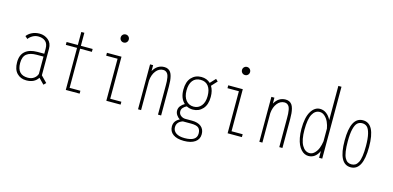

<svg xmlns="http://www.w3.org/2000/svg" viewBox="-85 -1332 4220 2064"><g transform="rotate(15 2025.0 -299.5)"><path d="M406 8 346 -53Q305.5 11 215 11Q150.5 11 110.2 -30.8Q70 -72.5 70 -153Q70 -234.5 117.8 -275.2Q165.5 -316 253 -316H329V-373Q329 -428.5 298.8 -453.8Q268.5 -479 220 -479Q186.5 -479 157 -462Q127.5 -445 112 -422L84 -447Q104.5 -475 141.8 -493.5Q179 -512 226 -512Q281 -512 322.5 -478.2Q364 -444.5 364 -381V-85L431 -17ZM224 -21Q264 -21 291.8 -41.2Q319.5 -61.5 329 -91.5V-284H254Q180.5 -284 142.2 -254Q104 -224 104 -153Q104 -21 224 -21Z M687 -32H807V0H653V-468H528V-500H653V-645H687V-500H818V-468H687Z M1154 -666Q1141 -653 1122 -653Q1103 -653 1090 -666Q1077 -679 1077 -698Q1077 -717 1090 -730Q1103 -743 1122 -743Q1141 -743 1154 -730Q1167 -717 1167 -698Q1167 -679 1154 -666ZM1139 -32H1263V0H1104V-468H977V-500H1139Z M1457 0V-500H1491V-434.5Q1535 -512 1614 -512Q1638.5 -512 1656.2 -502.8Q1674 -493.5 1685 -477.5Q1696 -461.5 1702.5 -436.5Q1709 -411.5 1711.5 -384.5Q1714 -357.5 1714 -322V0H1679V-321Q1679 -350.5 1678 -370.5Q1677 -390.5 1673 -412.8Q1669 -435 1661.8 -448.2Q1654.5 -461.5 1641.5 -470.2Q1628.5 -479 1610 -479Q1562.5 -479 1529.8 -437Q1497 -395 1491 -328.5V0Z M2049 -32Q2115.5 -32 2151.8 -2Q2188 28 2188 82Q2188 138.5 2143.2 169.8Q2098.5 201 2020 201Q1941.5 201 1898.8 169.8Q1856 138.5 1856 83Q1856 19.5 1919 -10.5Q1897 -24 1881.5 -46.8Q1866 -69.5 1866 -96Q1866 -125 1884.2 -147.8Q1902.5 -170.5 1928.5 -184.5Q1873 -233.5 1873 -331Q1873 -419 1916 -465.5Q1959 -512 2026 -512Q2087.5 -512 2127.5 -473.5L2183 -533L2207 -510L2149 -447Q2178 -400.5 2178 -331Q2178 -243 2134.5 -196Q2091 -149 2026 -149Q1987.5 -149 1955.5 -166Q1932 -155 1916.5 -137.5Q1901 -120 1901 -98Q1901 -67 1924.2 -49.5Q1947.5 -32 1975 -32ZM2026 -182Q2078.5 -182 2110.8 -221.8Q2143 -261.5 2143 -331Q2143 -401.5 2112.8 -440.8Q2082.5 -480 2026 -480Q1969 -480 1938.5 -440.8Q1908 -401.5 1908 -331Q1908 -261.5 1940.2 -221.8Q1972.5 -182 2026 -182ZM1890 83Q1890 123 1923.8 146.5Q1957.5 170 2020 170Q2154 170 2154 84Q2154 41.5 2131.2 21.2Q2108.5 1 2047 1H1956.5Q1890 23 1890 83Z M2504 -666Q2491 -653 2472 -653Q2453 -653 2440 -666Q2427 -679 2427 -698Q2427 -717 2440 -730Q2453 -743 2472 -743Q2491 -743 2504 -730Q2517 -717 2517 -698Q2517 -679 2504 -666ZM2489 -32H2613V0H2454V-468H2327V-500H2489Z M2807 0V-500H2841V-434.5Q2885 -512 2964 -512Q2988.5 -512 3006.2 -502.8Q3024 -493.5 3035 -477.5Q3046 -461.5 3052.5 -436.5Q3059 -411.5 3061.5 -384.5Q3064 -357.5 3064 -322V0H3029V-321Q3029 -350.5 3028 -370.5Q3027 -390.5 3023 -412.8Q3019 -435 3011.8 -448.2Q3004.5 -461.5 2991.5 -470.2Q2978.5 -479 2960 -479Q2912.5 -479 2879.8 -437Q2847 -395 2841 -328.5V0Z M3507 0H3472V-75.5Q3432 11 3355 11Q3333 11 3312 1.5Q3291 -8 3272 -28.8Q3253 -49.5 3239 -79.5Q3225 -109.5 3216.5 -153.8Q3208 -198 3208 -251Q3208 -380 3248 -445.5Q3288 -511 3347 -511Q3387 -511 3419.2 -486.5Q3451.5 -462 3472 -420V-800H3507ZM3242 -251Q3242 -136 3274.8 -79Q3307.5 -22 3359 -22Q3389.5 -22 3414.2 -46.8Q3439 -71.5 3452.5 -106.5Q3466 -141.5 3472 -183.5V-325.5Q3465.5 -363 3450.5 -396.5Q3435.5 -430 3409.5 -454Q3383.5 -478 3353 -478Q3301 -478 3271.5 -423.5Q3242 -369 3242 -251Z M3689 -251Q3689 -512 3825 -512Q3961 -512 3961 -251Q3961 11 3825 11Q3689 11 3689 -251ZM3926 -251Q3926 -336.5 3913.2 -388Q3900.5 -439.5 3879 -459.2Q3857.5 -479 3825 -479Q3792.5 -479 3771 -459.2Q3749.5 -439.5 3736.8 -388Q3724 -336.5 3724 -251Q3724 -185.5 3730.8 -140Q3737.5 -94.5 3751.2 -69Q3765 -43.5 3782.8 -32.8Q3800.5 -22 3825 -22Q3849.5 -22 3867.2 -32.8Q3885 -43.5 3898.8 -69Q3912.5 -94.5 3919.2 -140Q3926 -185.5 3926 -251Z"/></g></svg>

Font: League Mono Condensed Thin
Style: Regular
Weight: 100
Width: 1
Designer: Tyler Finck
Foundry: The League of Moveable Type / Tyler Finck
Version: Version 2.210